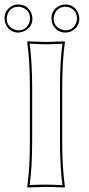

<svg xmlns="http://www.w3.org/2000/svg" viewBox="-27 -832 397 855"><path d="M-6.8 -749Q-6.8 -787.1 26.4 -805.2Q40 -812 54.2 -812Q93.8 -812 110.8 -776.9Q117.2 -763.2 117.2 -749Q117.2 -711.9 83 -694.3Q68.8 -687.5 54.2 -687Q18.1 -687 0 -720.7Q-6.3 -734.9 -6.8 -749ZM202.1 -749Q202.1 -788.6 237.3 -805.7Q251 -812 265.1 -812Q301.8 -812 318.8 -778.3Q325.7 -764.2 326.2 -749Q326.2 -712.9 293.5 -694.3Q279.3 -687 265.1 -687Q227.1 -687 209 -720.7Q202.6 -734.9 202.1 -749ZM106 -444.8Q106 -559.6 94.2 -645L96.2 -647.9Q97.7 -647.9 178.2 -645L261.2 -647.9L262.2 -645Q250.5 -564.9 250 -444.8V-200.2Q250 -85.4 262.2 0L259.8 2.9Q258.3 2.9 178.2 0L95.2 2.9L94.2 0Q106 -81.5 106 -200.2ZM2.9 -749Q2.9 -717.8 31.7 -702.6Q43 -697.3 54.2 -696.8Q86.9 -696.8 101.6 -727.1Q106.4 -738.3 106.9 -749Q106.9 -783.7 75.7 -797.4Q64.9 -801.8 54.2 -801.8Q22.5 -801.8 8.3 -772.5Q2.9 -760.7 2.9 -749ZM211.9 -749Q211.9 -717.3 241.7 -702.6Q253.4 -697.3 265.1 -696.8Q295.9 -696.8 310.5 -726.6Q315.9 -737.8 315.9 -749Q315.9 -783.2 285.6 -797.4Q275.4 -801.8 265.1 -801.8Q230.5 -801.8 216.8 -771Q211.9 -759.8 211.9 -749ZM116.2 -444.8V-200.2Q116.2 -87.4 105 -7.8Q149.4 -10.3 178.2 -9.8Q207 -9.8 251 -7.3Q240.2 -91.8 240.2 -200.2V-444.8Q240.2 -558.1 251 -637.2Q206.5 -634.8 178.2 -634.8Q149.4 -634.8 105 -637.7Q116.2 -552.7 116.2 -444.8Z"/></svg>

Font: Linux Biolinum Outline O
Style: Bold
Weight: 700
Designer: Philipp H. Poll
Foundry: Philipp H. Poll
Version: Version 0.9.2